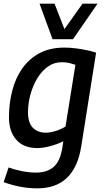

<svg xmlns="http://www.w3.org/2000/svg" viewBox="-26 -809 566 1049"><path d="M-6 186 21 106Q54 118 94 126Q134 134 170 134Q232 134 268 102Q304 70 315 -5L320 -37Q288 -21 248 -10.5Q208 0 178 0Q103 0 63 -45.5Q23 -91 23 -167Q23 -245 41 -314Q59 -383 96 -435.5Q133 -488 190 -518.5Q247 -549 326 -549Q354 -549 387 -545Q420 -541 450 -534.5Q480 -528 499 -521L418 -10Q382 220 178 220Q128 220 81 210.5Q34 201 -6 186ZM386 -455Q371 -460 353.5 -464.5Q336 -469 310 -469Q269 -469 235.5 -445Q202 -421 178 -381.5Q154 -342 140.5 -293.5Q127 -245 127 -196Q127 -138 153.5 -111Q180 -84 225 -84Q249 -84 280 -94Q311 -104 332 -118ZM507 -789 373 -595H261L190 -789H272L326 -650L425 -789Z"/></svg>

Font: Georama Medium
Style: Italic
Weight: 500
Italic angle: -9°
Designer: Jean-Baptiste Levee
Foundry: Production Type
Version: Version 1.000